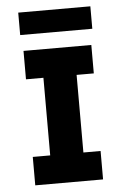

<svg xmlns="http://www.w3.org/2000/svg" viewBox="-52 -762 520 801"><g transform="rotate(-5 207.5 -362.0)"><path d="M136 -18V-545H275V-18ZM63 0V-119H347V0ZM63 -444V-563H347V-444ZM55 -630V-724H357V-630Z"/></g></svg>

Font: Darker Grotesque Black
Style: Regular
Weight: 900
Designer: Gabriel Lam
Foundry: TypeRant
Version: Version 1.000;gftools[0.9.28]